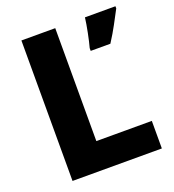

<svg xmlns="http://www.w3.org/2000/svg" viewBox="-131 -816 831 917"><g transform="rotate(-20 285.0 -357.0)"><path d="M81 0V-714H253V-140H535V0ZM559 -703Q541 -669 521.5 -632.5Q502 -596 475 -554H375V-568Q383 -597 391.5 -639.5Q400 -682 404 -714H559Z"/></g></svg>

Font: Noto Sans Meetei Mayek ExtraBold
Style: Regular
Weight: 800
Designer: Monotype Design Team and Neelakash Kshetrimayum
Foundry: Monotype Imaging Inc.
Version: Version 2.002; ttfautohint (v1.8.4.7-5d5b)